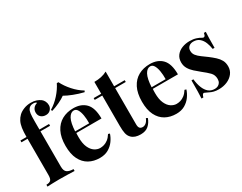

<svg xmlns="http://www.w3.org/2000/svg" viewBox="-92 -1329 2335 1853"><g transform="rotate(-30 1076.0 -403.0)"><path d="M288 -782Q323 -782 349 -773Q375 -764 395 -749Q409 -738 419 -718.5Q429 -699 429 -674Q429 -647 409.5 -626Q390 -605 358 -605Q325 -605 303.5 -624Q282 -643 282 -676Q282 -702 297 -722Q312 -742 341 -750Q338 -756 329 -760Q320 -764 305 -764Q285 -764 272 -757Q259 -750 251 -738Q240 -723 236 -694.5Q232 -666 232 -607V-516H339V-496H232V-103Q232 -54 257 -37.5Q282 -21 326 -21V0Q300 -1 253 -2.5Q206 -4 154 -4Q116 -4 79.5 -2.5Q43 -1 24 0V-21Q59 -21 73.5 -36Q88 -51 88 -93V-496H20V-516H88Q88 -575 94 -614.5Q100 -654 114 -682Q128 -710 151 -732Q173 -753 209.5 -767.5Q246 -782 288 -782Z M616 -531Q704 -531 754 -479Q804 -427 804 -309H475L473 -328H678Q679 -377 672 -418.5Q665 -460 650 -485Q635 -510 610 -510Q575 -510 550.5 -466Q526 -422 521 -320L524 -314Q523 -302 522.5 -289Q522 -276 522 -262Q522 -193 541.5 -150Q561 -107 591 -87.5Q621 -68 652 -68Q673 -68 695.5 -74.5Q718 -81 741 -98.5Q764 -116 784 -148L802 -142Q790 -104 764 -68Q738 -32 698 -9Q658 14 602 14Q534 14 482 -15Q430 -44 400.5 -103Q371 -162 371 -253Q371 -346 402.5 -408Q434 -470 489.5 -500.5Q545 -531 616 -531ZM619 -820Q646 -765 693.5 -711.5Q741 -658 798 -624L790 -610Q732 -624 678 -645Q624 -666 590 -686Q563 -666 519.5 -645Q476 -624 430 -610L422 -624Q479 -658 526.5 -711Q574 -764 601 -820Z M1065 -681V-517H1183V-497H1065V-93Q1065 -63 1076 -50.5Q1087 -38 1109 -38Q1127 -38 1145 -51.5Q1163 -65 1177 -98L1194 -89Q1178 -44 1145.5 -15Q1113 14 1057 14Q1024 14 999 5.5Q974 -3 957 -20Q935 -42 928 -74.5Q921 -107 921 -159V-497H837V-517H921V-649Q963 -649 998.5 -656.5Q1034 -664 1065 -681Z M1468 -531Q1556 -531 1606 -479Q1656 -427 1656 -309H1327L1325 -328H1530Q1531 -377 1524 -418.5Q1517 -460 1502 -485Q1487 -510 1462 -510Q1427 -510 1402.5 -466Q1378 -422 1373 -320L1376 -314Q1375 -302 1374.5 -289Q1374 -276 1374 -262Q1374 -193 1393.5 -150Q1413 -107 1443 -87.5Q1473 -68 1504 -68Q1525 -68 1547.5 -74.5Q1570 -81 1593 -98.5Q1616 -116 1636 -148L1654 -142Q1642 -104 1616 -68Q1590 -32 1550 -9Q1510 14 1454 14Q1386 14 1334 -15Q1282 -44 1252.5 -103Q1223 -162 1223 -253Q1223 -346 1254.5 -408Q1286 -470 1341.5 -500.5Q1397 -531 1468 -531Z M1912 -531Q1954 -531 1985.5 -520.5Q2017 -510 2031 -500Q2065 -477 2073 -530H2094Q2092 -502 2091 -461.5Q2090 -421 2090 -354H2069Q2064 -391 2050 -427Q2036 -463 2009.5 -486Q1983 -509 1941 -509Q1912 -509 1892 -492.5Q1872 -476 1872 -445Q1872 -415 1890 -392.5Q1908 -370 1936.5 -349.5Q1965 -329 1996 -306Q2029 -281 2056 -256.5Q2083 -232 2099 -203Q2115 -174 2115 -134Q2115 -89 2089 -55.5Q2063 -22 2020.5 -4Q1978 14 1926 14Q1896 14 1872.5 8Q1849 2 1832 -7Q1819 -13 1807.5 -18.5Q1796 -24 1786 -28Q1776 -31 1768.5 -21Q1761 -11 1757 7H1736Q1738 -25 1739 -71Q1740 -117 1740 -193H1761Q1767 -139 1783 -97.5Q1799 -56 1826.5 -32.5Q1854 -9 1896 -9Q1913 -9 1929 -16Q1945 -23 1955.5 -39Q1966 -55 1966 -80Q1966 -124 1937.5 -153Q1909 -182 1865 -216Q1833 -242 1804.5 -267.5Q1776 -293 1758 -323.5Q1740 -354 1740 -393Q1740 -438 1764 -469Q1788 -500 1827.5 -515.5Q1867 -531 1912 -531Z"/></g></svg>

Font: Playfair Display
Style: Bold
Weight: 700
Designer: Claus Eggers Sørensen
Foundry: Claus Eggers Sørensen
Version: Version 1.203